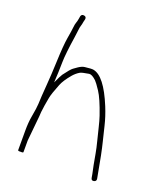

<svg xmlns="http://www.w3.org/2000/svg" viewBox="-122 -759 701 814"><g transform="rotate(20 228.0 -352.0)"><path d="M85 -208C85 -218.1 86.8 -235.3 90.5 -259.5C92.2 -270.5 94.2 -282.5 96.8 -295.6C99.2 -308.7 106.7 -330.8 119.2 -362C125.3 -377.3 136.9 -395.1 153.8 -415.3C162.3 -425.4 171.8 -433.7 182.3 -440C187.8 -443.4 201.1 -446.6 222.2 -449.9C230.4 -451.1 241.1 -445.5 254.5 -433C259.5 -428.3 268.5 -416.2 281.4 -396.7C294.3 -377.1 308.7 -344.2 324.5 -298C328.8 -285.3 333.3 -269.2 338 -249.5C342.7 -229.8 347.3 -211 352 -193C356.7 -175 360.5 -157.7 363.5 -141C366.5 -124.3 369.3 -108.7 372 -94C375.3 -79.3 378 -66.7 380 -56L383 -39C384.3 -31 388.8 -27.8 396.5 -29.5C404.2 -31.2 407.3 -36 406 -44L403 -60C392.1 -121.9 382.7 -168.1 375 -198.5C370.3 -216.8 364.9 -239 358.8 -265.1C352.6 -291.2 344 -317.7 333 -344.5C300.4 -423.9 267.1 -466.6 233.2 -472.5C227.3 -473.6 214.5 -472.9 194.8 -470.5C186.7 -469.6 177.6 -465.7 167.5 -459C162.5 -455.7 156.6 -451.5 149.8 -446.5C142.9 -441.4 131.8 -428.4 116.4 -407.3C112.6 -402.2 105.5 -388.1 95 -365C96.9 -393.1 98 -423.9 98.5 -457.5C98.8 -481.8 103.2 -521.5 111.5 -576.5C113.2 -587.5 114.5 -597.8 115.5 -607.5C116.5 -617.2 117.8 -624.3 119.5 -629C121.2 -633.7 122.7 -640.3 124 -649L127 -661C128.3 -669 125.2 -673.7 117.5 -675C109.8 -676.3 105 -673.3 103 -666L101 -654C99.7 -646 98 -639.5 96 -634.5C94 -629.5 92.5 -621.8 91.5 -611.5C90.5 -601.2 88 -584.4 83.9 -561C79.9 -537.7 76.9 -500.1 75 -448C73.6 -410.8 71.6 -375.8 69 -343C65.9 -304.3 64.1 -275.4 63.5 -256.3C63.2 -245.1 60.3 -224.8 55 -195.5C51.7 -177.2 50 -155.7 50 -131V-43C50 -40.3 54 -39.3 62 -40C70 -39.3 74 -40.3 74 -43V-95Z"/></g></svg>

Font: Proton
Style: SeBd
Weight: 500
Version: Version 1.017